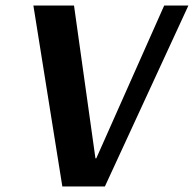

<svg xmlns="http://www.w3.org/2000/svg" viewBox="-20 -670 697 690"><path d="M204 0 100 -650H246L323 -101H326L570 -650H657L357 0Z"/></svg>

Font: Arsenal SC
Style: Bold Italic
Weight: 700
Italic angle: -9.10001°
Designer: Andrij Shevchenko
Foundry: Stairsfor
Version: Version 2.001; ttfautohint (v1.8.4.7-5d5b)